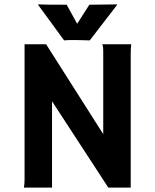

<svg xmlns="http://www.w3.org/2000/svg" viewBox="-20 -850 704 870"><path d="M88.4 0Q91.3 -16.6 91.3 -36.1V-649.4H189L447.8 -242.2V-616.2Q447.8 -643.1 442.9 -649.4H574.7Q572.3 -629.9 572.3 -606.4V0H470.7L215.8 -391.1V0ZM327.6 -668.5H302.7Q282.2 -668.5 270.5 -667L152.3 -828.6L153.8 -830.1Q177.2 -828.6 282.2 -828.6L329.6 -742.2L384.8 -828.6L509.3 -830.1L511.2 -828.6L386.7 -667Z"/></svg>

Font: HammersmithOne
Style: Regular
Weight: 400
Designer: Nicole Fally
Foundry: Nicole Fally
Version: Version 1.003